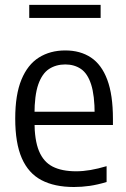

<svg xmlns="http://www.w3.org/2000/svg" viewBox="-20 -758 519 788"><path d="M283.5 9.5Q203.5 9.5 150 -18.8Q96.5 -47 69.5 -108.8Q42.5 -170.5 42.5 -271.5Q42.5 -369.5 68 -431.2Q93.5 -493 139.8 -522Q186 -551 248 -551Q309.5 -551 353.2 -522Q397 -493 420.2 -431Q443.5 -369 443.5 -270V-245H90.5V-299.5H384L368.5 -288Q368.5 -366.5 354 -411.5Q339.5 -456.5 312.2 -475Q285 -493.5 248 -493.5Q210 -493.5 181.5 -475Q153 -456.5 137.2 -411.8Q121.5 -367 121.5 -288V-259.5Q121.5 -183 140 -138.2Q158.5 -93.5 196.2 -74.2Q234 -55 292.5 -55Q320.5 -55 351.2 -60.2Q382 -65.5 417.5 -76V-11Q381 0 348.5 4.8Q316 9.5 283.5 9.5ZM100 -684.5V-738H393V-684.5Z"/></svg>

Font: Encode Sans SemiCondensed
Style: Regular
Weight: 400
Width: 4
Designer: Multiple Designers
Foundry: Impallari Type
Version: Version 3.002